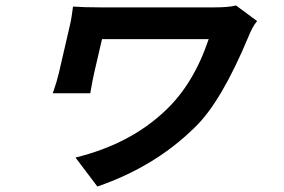

<svg xmlns="http://www.w3.org/2000/svg" viewBox="-20 -580 1040 702"><path d="M920 -503Q903 -483 888 -445Q789 -208 694 -116Q548 29 336 102L256 -4Q456 -53 585 -176Q688 -273 743 -437H353L324 -312Q317 -280 310 -239H173Q188 -282 195 -312L235 -485Q242 -514 247 -556Q286 -553 350 -553H763Q816 -553 843 -560Z"/></svg>

Font: KaiGen Gothic CN Bold
Style: Bold
Weight: 700
Designer: Ryoko NISHIZUKA  (kana & ideographs); Paul D. Hunt (Latin, Greek & Cyrillic); Wenlong ZHANG  (bopomofo); Sandoll Communi
Foundry: Adobe Systems Incorporated
Version: Version 1.002.20150501